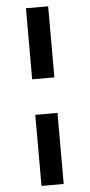

<svg xmlns="http://www.w3.org/2000/svg" viewBox="-60 -785 455 969"><g transform="rotate(-5 167.0 -300.0)"><path d="M110 -390V-750H222.5V-390ZM110 150V-210H222.5V150Z"/></g></svg>

Font: Now Black
Style: Regular
Weight: 900
Designer: Alfredo Marco Pradil
Foundry: Alfredo Marco Pradil
Version: Version 1.002;PS 001.002;hotconv 1.0.88;makeotf.lib2.5.64775